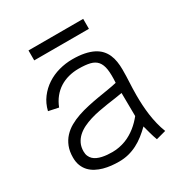

<svg xmlns="http://www.w3.org/2000/svg" viewBox="-153 -745 824 868"><g transform="rotate(-30 259.5 -311.0)"><path d="M470 -7.1Q460.5 -31.2 454.3 -56.9Q448.1 -82.5 444.5 -108.5Q441 -134.5 439.5 -160.5Q438.1 -186.5 438.1 -211.4Q438.1 -231.3 438.7 -247.1Q439.2 -263 440 -278Q440.7 -292.9 441.3 -308.7Q441.8 -324.5 441.8 -343.9Q441.8 -365.6 438.7 -385.4Q435.6 -405.2 428.2 -422.1Q420.8 -439.1 408.1 -453Q395.3 -466.9 376 -476.8Q356.6 -486.6 330 -492.1Q303.3 -497.6 267.9 -497.6Q232.5 -497.6 198.1 -488.2Q163.6 -478.8 135 -460Q106.3 -441.2 85.5 -413.6Q64.6 -386 55.8 -349.4L107.6 -338.4Q118.2 -365.8 134.8 -386.2Q151.3 -406.6 172.5 -420Q193.7 -433.3 218.7 -439.9Q243.7 -446.5 271 -446.5Q307.2 -446.5 330.4 -440.8Q353.7 -435.1 366.7 -419.6Q379.6 -404.2 383.7 -377.1Q387.7 -350 384.9 -307.4Q363.1 -302.1 336.8 -298Q310.5 -293.8 282.9 -289.1Q255.2 -284.4 227.1 -278.2Q198.9 -272 172.8 -263.1Q146.7 -254.2 124.2 -241.4Q101.7 -228.6 84.9 -210.3Q68 -191.9 58.4 -167.5Q48.8 -143.1 48.8 -110.9Q48.8 -86.8 56.1 -68.5Q63.4 -50.2 76 -36.9Q88.7 -23.7 105.4 -14.8Q122.1 -5.9 141.2 -0.6Q160.2 4.6 180.6 6.9Q201 9.1 220.6 9.1Q247.5 9.1 271.1 3.1Q294.7 -2.9 316.2 -14Q337.7 -25 357.1 -40.3Q376.4 -55.5 395.1 -73.7Q400.5 -53.5 406 -33.2Q411.6 -12.9 418.9 6.7ZM386.2 -133.2Q376.9 -121.5 365.8 -110.2Q354.7 -98.9 342.2 -89Q329.7 -79.1 315.6 -70.8Q301.6 -62.4 285.8 -56.4Q269.9 -50.4 252.5 -47Q235.2 -43.5 216.2 -43.5Q202.8 -43.5 189.3 -44.6Q175.7 -45.8 163.2 -48.6Q150.7 -51.3 139.9 -56.2Q129 -61 121.1 -68.5Q113.1 -76 108.6 -86.5Q104 -97 104 -110.9Q104 -134.3 112.5 -152Q121.1 -169.8 135.8 -183.3Q150.5 -196.7 170.1 -206.4Q189.8 -216 212 -222.8Q234.3 -229.6 258 -234.1Q281.7 -238.6 304.6 -242.1Q327.5 -245.5 348.1 -248.3Q368.7 -251 384.9 -254.3ZM402.3 -631.2H116.8V-579.3H402.3Z"/></g></svg>

Font: SaysetthaMai Thin
Style: Regular
Weight: 100
Designer: John M. Durdin
Foundry: Lao Script for Windows
Version: Version 1.101